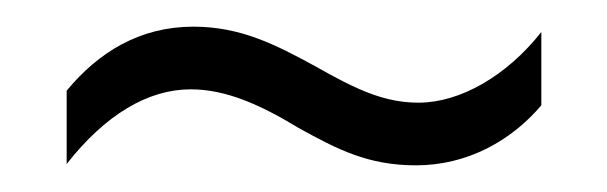

<svg xmlns="http://www.w3.org/2000/svg" viewBox="-20 -426 455 144"><path d="M204 -330C233 -314 256 -302 292 -302C330 -302 363 -320 386 -347V-402C360 -369 325 -349 294 -349C268 -349 247 -359 217 -376C186 -393 160 -406 125 -406C85 -406 54 -387 30 -358V-303C59 -340 91 -359 123 -359C150 -359 176 -347 204 -330Z"/></svg>

Font: Noto Sans Myanmar UI ExtraCondensed Light
Style: Regular
Weight: 300
Width: 2
Designer: Monotype Design Team
Foundry: Monotype Imaging Inc.
Version: Version 2.103